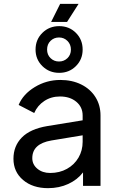

<svg xmlns="http://www.w3.org/2000/svg" viewBox="-20 -967 615 999"><path d="M50 -141Q50 -207 93.5 -251.5Q137 -296 226 -311L410 -341V-366Q410 -410 377 -437.5Q344 -465 292 -465Q246 -465 210.5 -441.5Q175 -418 158 -379L77 -421Q100 -477 161 -514Q222 -551 294 -551Q355 -551 402.5 -527.5Q450 -504 476.5 -462Q503 -420 503 -366V0H412V-70Q383 -32 335.5 -10Q288 12 230 12Q150 12 100 -30.5Q50 -73 50 -141ZM241 -67Q290 -67 328.5 -88.5Q367 -110 388.5 -147Q410 -184 410 -229V-263L247 -236Q148 -219 148 -144Q148 -111 174.5 -89Q201 -67 241 -67ZM165 -709Q165 -761 200.5 -796Q236 -831 288 -831Q340 -831 375 -796Q410 -761 410 -709Q410 -658 375 -623Q340 -588 288 -588Q236 -588 200.5 -623Q165 -658 165 -709ZM287 -647Q313 -647 331 -664.5Q349 -682 349 -709Q349 -736 331 -754Q313 -772 287 -772Q261 -772 243 -754.5Q225 -737 225 -709Q225 -682 243 -664.5Q261 -647 287 -647ZM293 -947H389L329 -853H246Z"/></svg>

Font: Evergrow Sans 
Style: Medium
Weight: 500
Foundry: 10Web
Version: Version 1.000